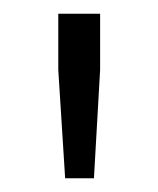

<svg xmlns="http://www.w3.org/2000/svg" viewBox="-20 -708 231 280"><path d="M75 -448 65 -606V-688H126V-606L117 -448Z"/></svg>

Font: Azeri Sans Light
Style: Regular
Weight: 300
Designer: Hector Gatti & Omnibus-Type (original fonts) / Cristiano Sobral (main changes and remastering)
Version: Version 1.000; ttfautohint (v1.6)